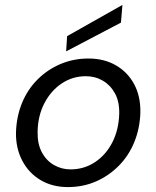

<svg xmlns="http://www.w3.org/2000/svg" viewBox="-20 -749 636 781"><path d="M256 12Q193 12 145 -16.5Q97 -45 70.5 -95.5Q44 -146 45 -210Q47 -275 69.5 -330Q92 -385 132.5 -425.5Q173 -466 226 -488.5Q279 -511 340 -511Q403 -511 451 -483.5Q499 -456 525.5 -407Q552 -358 551 -292Q549 -227 526.5 -171.5Q504 -116 463.5 -75Q423 -34 370.5 -11Q318 12 256 12ZM267 -60Q322 -60 366.5 -89.5Q411 -119 437 -170Q463 -221 465 -286Q466 -336 447.5 -369.5Q429 -403 398 -421Q367 -439 329 -439Q275 -439 231 -409.5Q187 -380 160.5 -329Q134 -278 133 -213Q132 -164 150 -130Q168 -96 199 -78Q230 -60 267 -60ZM249 -540 253 -602 478 -729 472 -657Z"/></svg>

Font: DM Sans 20pt
Style: Italic
Weight: 400
Italic angle: -10°
Version: Version 4.004;gftools[0.9.30]